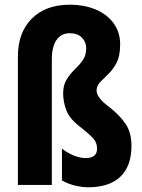

<svg xmlns="http://www.w3.org/2000/svg" viewBox="-20 -785 603 815"><path d="M490 -597Q490 -548 475 -519Q460 -490 440 -471Q420 -452 405 -436.5Q390 -421 390 -400Q390 -386 403 -368.5Q416 -351 446 -329Q489 -295 513.5 -258.5Q538 -222 538 -166Q538 -80 491 -35Q444 10 354 10Q331 10 301.5 3.5Q272 -3 243 -19V-154Q266 -136 293 -125Q320 -114 344 -114Q392 -114 392 -154Q392 -177 379 -193.5Q366 -210 327 -241Q276 -279 262 -316Q248 -353 248 -388Q248 -423 262.5 -447Q277 -471 296.5 -489.5Q316 -508 331 -529Q346 -550 346 -581Q346 -606 328 -625Q310 -644 276 -644Q240 -644 220 -615.5Q200 -587 200 -533V0H56V-545Q56 -647 115 -706Q174 -765 276 -765Q338 -765 386.5 -744.5Q435 -724 462.5 -686Q490 -648 490 -597Z"/></svg>

Font: Noto Sans Sinhala ExtraCondensed ExtraBold
Style: Regular
Weight: 800
Width: 2
Designer: Jelle Bosma - Monotype Design Team
Foundry: Monotype Imaging Inc.
Version: Version 2.006; ttfautohint (v1.8.4.7-5d5b)